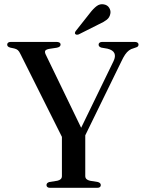

<svg xmlns="http://www.w3.org/2000/svg" viewBox="-20 -901 693 921"><path d="M382 -237.5 289.5 -219.5 78 -642Q72 -655 65.5 -660.5Q59 -666 48.5 -668.5L29.5 -672.5Q21 -675 17.8 -678.5Q14.5 -682 14.5 -687Q14.5 -693 19 -696.5Q23.5 -700 33 -700H250.5Q260 -700 265.2 -696.8Q270.5 -693.5 270.5 -687Q270.5 -675.5 252 -672L218.5 -667Q201 -664 197.2 -657.8Q193.5 -651.5 199.5 -639L379.5 -267L350.5 -249.5L524.5 -607.5Q535.5 -630 528.8 -645.5Q522 -661 495.5 -667.5L466.5 -672.5Q460 -674.5 456.5 -678Q453 -681.5 453 -687Q453 -693 457.8 -696.5Q462.5 -700 471 -700H625.5Q635 -700 639.8 -696.5Q644.5 -693 644.5 -687Q644.5 -682 641.5 -678.5Q638.5 -675 629.5 -672.5L621 -669.5Q608.5 -666.5 598.8 -659.2Q589 -652 580.2 -639.2Q571.5 -626.5 561.5 -605ZM277 -256 389 -257.5V-57Q389 -47.5 394.8 -42Q400.5 -36.5 411.5 -34L449 -28Q463.5 -24 463.5 -13Q463.5 -7 459.2 -3.5Q455 0 445.5 0H220.5Q211.5 0 207.2 -3.8Q203 -7.5 203 -13Q203 -24 217 -28L255 -34Q266 -36.5 271.5 -42Q277 -47.5 277 -56.5ZM411.5 -838.5Q428 -860 443.8 -871.8Q459.5 -883.5 478 -880Q495.5 -877 503.8 -863.5Q512 -850 509.5 -836.5Q506.5 -817.5 492 -806.2Q477.5 -795 456 -785.5L357.5 -736Q353.5 -734.5 348.8 -734.5Q344 -734.5 341 -738Q338.5 -741 339.8 -745.2Q341 -749.5 344 -753Z"/></svg>

Font: Fraunces 60pt
Style: Regular
Weight: 400
Version: Version 1.000;[b76b70a41]